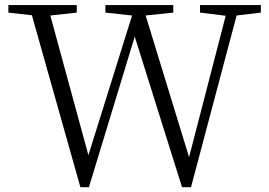

<svg xmlns="http://www.w3.org/2000/svg" viewBox="-20 -746 1082 773"><path d="M1030.3 -725.6V-695.3L932.6 -683.6L749 7.8H712.9L522.5 -598.6L337.9 7.8H303.7L108.4 -684.6L13.7 -695.3V-725.6H289.1V-695.3L182.6 -683.6L335.9 -121.1L511.7 -683.6L404.3 -695.3V-725.6H677.7V-695.3L566.4 -683.6L741.2 -113.3L888.7 -682.6L785.2 -695.3V-725.6Z"/></svg>

Font: GenYoMin JP Light
Style: Regular
Weight: 300
Version: Version 1.001;PS 1;hotconv 16.6.51;makeotf.lib2.5.65220 DEVE